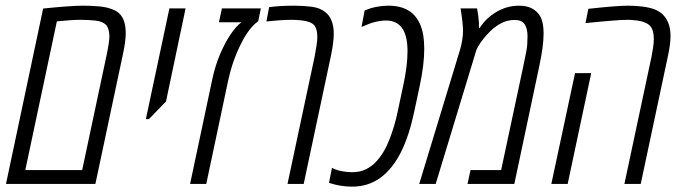

<svg xmlns="http://www.w3.org/2000/svg" viewBox="-20 -660 2453 689"><path d="M1.5 0 134.8 -629.4Q182.6 -634.3 219.2 -637Q255.9 -639.6 277.8 -639.6Q305.2 -639.6 335 -637.2Q364.7 -634.8 388.7 -624.3Q412.6 -613.8 422.9 -589.8Q431.2 -569.8 431.2 -540.5Q431.2 -510.7 420.4 -461.9L322.3 0ZM70.8 -49.8H274.9L362.8 -463.4Q372.6 -510.3 372.6 -530.3Q372.6 -539.6 369.9 -551.3Q367.2 -563 361.3 -569.8Q348.6 -583.5 321.8 -586.2Q294.9 -588.9 269.5 -588.9Q252 -588.9 231.9 -587.4Q211.9 -585.9 184.1 -583.5Z M503.4 -232.4 587.9 -629.9H646L575.7 -295.9L514.2 -232.4Z M662.1 0 741.2 -372.6Q752 -424.3 770 -466.1Q788.1 -507.8 806.2 -534.7Q828.1 -567.4 846.7 -580.1H765.6L776.4 -629.9H916L906.7 -584Q894 -575.2 880.4 -559.1Q866.7 -543 854.5 -521.5Q841.8 -498 831.1 -473.6Q820.8 -449.2 813.2 -425.5Q805.7 -401.9 798.8 -371.1L720.2 0Z M1011.7 0 1109.4 -458.5Q1112.8 -475.6 1115.7 -495.4Q1118.7 -515.1 1118.7 -526.4Q1118.7 -554.2 1109.4 -567.4Q1103 -575.7 1090.3 -580.6Q1078.6 -585 1061.5 -586.9Q1044.4 -588.9 1027.3 -588.9Q1008.3 -588.9 982.9 -587.2Q957.5 -585.4 936 -583L945.8 -634.3Q967.3 -637.2 988.3 -638.4Q1009.3 -639.6 1036.6 -639.6Q1068.8 -639.6 1099.1 -635.7Q1129.4 -631.8 1148.9 -615.2Q1161.6 -605 1168.5 -588.9Q1177.7 -568.4 1177.7 -539.6Q1177.7 -507.3 1167 -457L1069.8 0Z M1243.2 9.8Q1201.2 9.8 1160.6 -3.9L1171.4 -58.1Q1172.4 -57.1 1173.1 -56.6Q1173.8 -56.2 1175.3 -55.7Q1189 -48.8 1208 -45.4Q1227.1 -42 1242.7 -42Q1271.5 -42 1292.5 -52.2Q1313.5 -62.5 1328.6 -78.6Q1358.4 -109.9 1377.7 -159.9Q1397 -210 1407.2 -259.8L1427.2 -354Q1434.6 -387.7 1438.5 -418.7Q1442.4 -449.7 1442.4 -476.1Q1442.4 -533.2 1421.9 -560.5Q1402.3 -586.4 1365.7 -586.4Q1328.1 -586.4 1283.7 -565.9Q1281.7 -565.4 1280.5 -564.7Q1279.3 -564 1277.3 -563L1288.6 -622.6Q1329.6 -639.6 1374 -639.6Q1429.7 -639.6 1461.4 -610.8Q1490.7 -583 1499 -532.7Q1502.4 -511.7 1502.4 -484.4Q1502.4 -427.7 1486.3 -352.5L1466.3 -258.3Q1448.2 -172.9 1419.4 -115.2Q1389.6 -55.2 1346.2 -22.9Q1302.2 9.8 1243.2 9.8Z M1484.4 0 1630.4 -480Q1635.3 -495.6 1638.4 -514.6Q1641.6 -533.7 1641.6 -548.8Q1641.6 -562 1639.6 -580.1Q1637.7 -598.1 1632.8 -629.9H1691.9Q1697.3 -603 1698.7 -577.6Q1698.7 -573.2 1698.7 -568.8Q1698.7 -564.5 1698.7 -560.1H1701.7Q1724.6 -595.7 1762.2 -617.7Q1799.8 -639.6 1842.8 -639.6Q1871.1 -639.6 1889.9 -629.2Q1908.7 -618.7 1918.5 -601.6Q1930.7 -579.6 1930.7 -541.5Q1930.7 -516.1 1927 -488.8Q1923.3 -461.4 1915 -421.4L1825.7 0H1657.7L1668.5 -49.8H1778.3L1857.9 -422.4Q1865.7 -458.5 1869.4 -479.2Q1873 -500 1873 -530.3Q1873 -557.1 1862.8 -572.8Q1852.5 -588.4 1826.2 -588.4Q1802.2 -588.4 1780.5 -577.6Q1758.8 -566.9 1740.7 -549.3Q1727.5 -536.6 1714.8 -520.8Q1702.1 -504.9 1695.8 -493.2L1689.9 -481.9L1543.5 0Z M2220.7 0 2318.4 -458.5Q2321.8 -476.6 2324 -491.5Q2326.2 -506.3 2326.2 -520Q2326.2 -540 2320.8 -554.2Q2315.4 -568.4 2300.8 -576.2Q2285.6 -584 2265.6 -586.4Q2245.6 -588.9 2232.9 -588.9Q2213.9 -588.9 2176.5 -585.9Q2139.2 -583 2081.1 -577.1L2091.3 -628.4Q2141.1 -633.8 2176.5 -636.7Q2211.9 -639.6 2235.4 -639.6Q2258.3 -639.6 2283.2 -636.7Q2308.1 -633.8 2327.6 -627Q2348.1 -619.1 2360.8 -605.5Q2386.2 -578.1 2386.2 -531.2Q2386.2 -501 2376.5 -457L2279.3 0ZM1958.5 0 2043.5 -397.5H2101.6L2017.1 0Z"/></svg>

Font: Open Sans Condensed Light
Style: Italic
Weight: 300
Width: 3
Italic angle: -12°
Designer: Monotype Design Team
Foundry: Monotype Imaging Inc.
Version: Version 3.000; ttfautohint (v1.8.4)